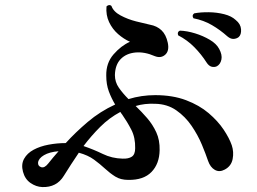

<svg xmlns="http://www.w3.org/2000/svg" viewBox="-20 -771 1040 777"><path d="M151 -14Q126 -15 103.5 -30.5Q81 -46 73 -76Q65 -106 77.5 -128.5Q90 -151 116 -165Q142 -179 176.5 -185.5Q211 -192 246 -192Q285 -235 335 -277.5Q385 -320 446 -348Q431 -373 420.5 -401Q410 -429 410 -465Q409 -516 439.5 -551Q470 -586 506 -602Q481 -613 458 -633Q435 -653 421.5 -681.5Q408 -710 411 -745Q416 -750 421.5 -750.5Q427 -751 431 -747Q439 -724 468 -708.5Q497 -693 530.5 -684.5Q564 -676 587 -671Q615 -666 633.5 -648.5Q652 -631 659 -598Q666 -565 648.5 -549.5Q631 -534 606 -544Q565 -562 528 -558.5Q491 -555 468.5 -532Q446 -509 445 -467Q445 -439 461 -416Q477 -393 500 -370Q526 -378 553 -382Q580 -386 608 -386Q679 -386 733 -365.5Q787 -345 824.5 -313Q862 -281 885 -246.5Q908 -212 918 -183Q927 -156 921.5 -127.5Q916 -99 890 -85Q868 -73 849.5 -83.5Q831 -94 822 -120Q813 -147 797 -185.5Q781 -224 755.5 -261.5Q730 -299 693.5 -324.5Q657 -350 608 -351Q565 -353 529 -342Q553 -319 575.5 -293Q598 -267 612.5 -235.5Q627 -204 626 -163Q625 -108 593 -75Q561 -42 499 -43Q468 -43 446.5 -56.5Q425 -70 405 -88.5Q385 -107 360.5 -125Q336 -143 299 -153Q283 -129 267.5 -105.5Q252 -82 238 -59Q209 -12 151 -14ZM476 -129Q500 -128 513.5 -137Q527 -146 527 -171Q528 -214 511.5 -246Q495 -278 474 -308Q472 -310 470.5 -312.5Q469 -315 467 -318Q422 -294 385.5 -257.5Q349 -221 318 -180Q359 -166 396 -148Q433 -130 476 -129ZM858 -503Q848 -498 836.5 -501Q825 -504 816 -518Q795 -551 766.5 -580Q738 -609 701 -628Q696 -642 708 -647Q737 -646 769.5 -636Q802 -626 829 -610Q856 -594 867 -573Q880 -549 876 -530Q872 -511 858 -503ZM946 -621Q937 -614 925 -613.5Q913 -613 900 -624Q871 -650 837.5 -669.5Q804 -689 763 -697Q755 -709 766 -717Q793 -722 825.5 -721.5Q858 -721 887.5 -713.5Q917 -706 934 -690Q954 -674 955.5 -652.5Q957 -631 946 -621ZM175 -109Q184 -120 194.5 -133Q205 -146 217 -159Q180 -156 158 -143Q136 -130 134 -113Q133 -99 146.5 -94.5Q160 -90 175 -109Z"/></svg>

Font: Zen Old Mincho
Style: Bold
Weight: 700
Designer: Yoshimichi Ohira
Foundry: Positype
Version: Version 1.500